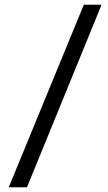

<svg xmlns="http://www.w3.org/2000/svg" viewBox="-20 -695 458 811"><path d="M334 -675H409L94 96H17Z"/></svg>

Font: Gemunu Libre ExtraLight
Style: Regular
Weight: 400
Version: Version 1.100